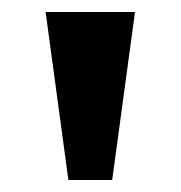

<svg xmlns="http://www.w3.org/2000/svg" viewBox="-20 -743 302 320"><path d="M205 -723H56L94 -443H167Z"/></svg>

Font: United Sans
Style: Bold
Weight: 700
Designer: Pablo Impallari, Rodrigo Fuenzalida (Modified by Dan O. Williams)
Version: Version 1.000;PS 001.000;hotconv 1.0.88;makeotf.lib2.5.64775